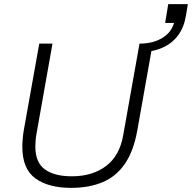

<svg xmlns="http://www.w3.org/2000/svg" viewBox="-20 -897 929 929"><path d="M324 12Q214 12 151 -34Q88 -80 88 -187Q88 -204 90 -227Q92 -250 96 -272L170 -686H234L157 -252Q154 -238 152.5 -219Q151 -200 151 -188Q151 -111 197 -77.5Q243 -44 328 -44Q428 -44 493.5 -94Q559 -144 576 -242L655 -686H719L644 -264Q626 -165 584 -104Q542 -43 476.5 -15.5Q411 12 324 12ZM652 -644 661 -686Q722 -687 765.5 -713.5Q809 -740 822 -786H779L794 -877H889L880 -823Q871 -766 842 -726.5Q813 -687 765.5 -666Q718 -645 652 -644Z"/></svg>

Font: Archivo SemiBold ExtraLight
Style: Italic
Weight: 250
Italic angle: -10°
Version: Version 2.001